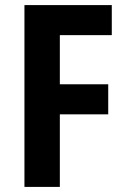

<svg xmlns="http://www.w3.org/2000/svg" viewBox="-20 -785 507 754"><path d="M215 -51H76V-765H419V-647H215V-454H405V-336H215Z"/></svg>

Font: Noto Sans Tamil UI Condensed
Style: Bold
Weight: 700
Width: 3
Designer: Jelle Bosma - Monotype Design Team
Foundry: Monotype Imaging Inc.
Version: Version 2.004; ttfautohint (v1.8.4.7-5d5b)